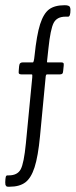

<svg xmlns="http://www.w3.org/2000/svg" viewBox="-43 -664 290 736"><path d="M-6.3 51.8Q-6.3 51.8 -11.2 51.8Q-19.5 51.8 -20 47.4Q-22.9 47.4 -22.9 34.7Q-22.5 21 -21 14.6Q-19.5 8.3 -14.6 8.3H-9.3Q23.9 8.3 36.4 -15.1Q48.8 -38.6 56.2 -114.3L80.6 -366.7Q81.1 -374 80.8 -376.5Q80.6 -378.9 77.6 -378.9H38.6Q32.2 -378.9 30 -381.6Q27.8 -384.3 28.8 -392.6L30.3 -410.6Q31.2 -418.9 34.7 -421.9Q38.1 -424.8 43.9 -424.8H83Q86.9 -424.8 89.4 -450.2Q97.7 -530.3 110.8 -571.3Q124 -612.3 145.3 -628.2Q166.5 -644 205.1 -644Q208.5 -644 212.4 -643.6Q216.3 -643.1 218.8 -642.1Q221.2 -641.1 221.2 -640.6Q223.6 -640.6 225.3 -636.2Q227.1 -631.8 227.1 -626.5Q227.1 -600.1 218.3 -600.1H208Q175.3 -600.1 162.8 -576.4Q150.4 -552.7 142.6 -478L137.2 -427.7Q137.2 -424.8 138.7 -424.8H192.4Q197.8 -424.8 200 -422.4Q202.1 -419.9 201.2 -412.1L199.2 -392.6Q198.7 -384.3 195.8 -381.6Q192.9 -378.9 187 -378.9H137.2Q132.3 -378.9 131.8 -366.7L110.4 -142.1Q103 -64.5 89.6 -22.9Q76.2 18.6 54 35.2Q31.7 51.8 -6.3 51.8Z"/></svg>

Font: BenchNine Light
Style: Regular
Weight: 300
Version: Version 1 ; ttfautohint (v0.92.18-e454-dirty) -l 8 -r 50 -G 